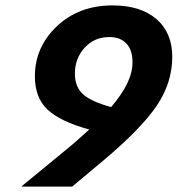

<svg xmlns="http://www.w3.org/2000/svg" viewBox="-20 -690 657 710"><path d="M61 -2 218 -131Q244 -152 267 -172.5Q290 -193 310 -211Q202 -241 155.5 -285Q109 -329 109 -408Q109 -516 190.5 -593Q272 -670 396 -670Q500 -670 558.5 -619.5Q617 -569 617 -480Q617 -384 559.5 -299Q502 -214 364 -98L247 0H61ZM384 -553Q329 -553 293 -513.5Q257 -474 257 -418Q257 -368 287.5 -341Q318 -314 391 -294Q431 -341 450.5 -381.5Q470 -422 470 -460Q470 -505 447.5 -529Q425 -553 384 -553Z"/></svg>

Font: Intel One Mono
Style: Bold Italic
Weight: 700
Italic angle: -16°
Monospace: yes
Designer: Fred Shallcrass
Foundry: Frere-Jones Type LLC
Version: Version 1.400;hotconv 1.1.0;makeotfexe 2.6.0;FJTRelease1.4